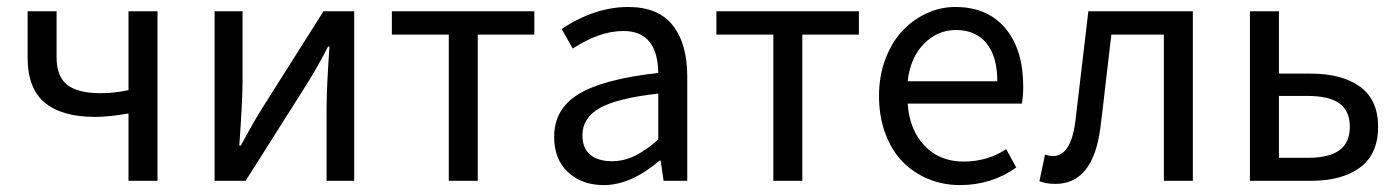

<svg xmlns="http://www.w3.org/2000/svg" viewBox="-20 -518 4009 550"><path d="M348.1 0V-192.9Q291 -183.1 252.9 -183.1Q157.7 -183.1 108.4 -223.9Q59.1 -264.6 59.1 -353V-485.8H142.1V-353Q142.1 -299.3 172.4 -275.1Q202.6 -251 269 -251Q306.6 -251 348.1 -259.8V-485.8H431.2V0Z M594.7 0V-485.8H674.8V-283.2Q674.8 -231.9 665.5 -101.1H669.9Q710 -175.3 732.9 -210.9L906.7 -485.8H994.6V0H915.5V-203.1Q915.5 -266.1 923.8 -384.8H919.9Q887.7 -322.3 856.9 -273.9L683.6 0Z M1265.6 0V-418.9H1102.5V-485.8H1510.7V-418.9H1348.6V0Z M1709.5 12.2Q1647 12.2 1607.2 -24.7Q1567.4 -61.5 1567.4 -126Q1567.4 -206.1 1637.9 -248.8Q1708.5 -291.5 1865.7 -309.1Q1863.8 -429.2 1765.6 -429.2Q1697.8 -429.2 1620.6 -378.9L1588.9 -435.1Q1684.1 -498 1779.8 -498Q1865.7 -498 1907.2 -445.3Q1948.7 -392.6 1948.7 -298.8V0H1880.9L1872.6 -58.1H1869.6Q1787.1 12.2 1709.5 12.2ZM1732.4 -56.2Q1766.6 -56.2 1797.9 -71.3Q1829.1 -86.4 1865.7 -118.2V-250Q1746.1 -236.3 1697.3 -208Q1648.4 -179.7 1648.4 -130.9Q1648.4 -92.3 1671.4 -74.2Q1694.3 -56.2 1732.4 -56.2Z M2195.3 0V-418.9H2032.2V-485.8H2440.4V-418.9H2278.3V0Z M2730 12.2Q2681.2 12.2 2638.9 -5.4Q2596.7 -22.9 2565.4 -54.9Q2534.2 -86.9 2516.1 -135.5Q2498 -184.1 2498 -243.2Q2498 -300.8 2516.6 -349.6Q2535.2 -398.4 2565.7 -430.4Q2596.2 -462.4 2635.3 -480.2Q2674.3 -498 2716.3 -498Q2808.6 -498 2859.9 -437Q2911.1 -376 2911.1 -270Q2911.1 -242.7 2907.2 -221.2H2580.1Q2585.4 -145.5 2628.7 -100.3Q2671.9 -55.2 2740.2 -55.2Q2809.1 -55.2 2862.3 -90.8L2891.1 -38.1Q2820.3 12.2 2730 12.2ZM2580.1 -285.2H2836.9Q2836.9 -356.4 2805.7 -394.3Q2774.4 -432.1 2718.3 -432.1Q2665.5 -432.1 2626.5 -392.3Q2587.4 -352.5 2580.1 -285.2Z M3002.9 8.8Q2976.6 8.8 2957.5 1L2973.6 -75.2Q2986.8 -70.8 2995.6 -70.8Q3047.9 -70.8 3060.5 -170.9Q3066.9 -223.6 3097.7 -485.8H3397V0H3314V-418.9H3163.6Q3158.2 -375.5 3147.9 -285.4Q3137.7 -195.3 3131.8 -149.9Q3110.8 8.8 3002.9 8.8Z M3560.5 0V-485.8H3643.6V-307.1H3734.4Q3824.7 -307.1 3876.2 -269.5Q3927.7 -231.9 3927.7 -154.8Q3927.7 -76.7 3876.2 -38.3Q3824.7 0 3734.4 0ZM3643.6 -65.9H3725.6Q3787.1 -65.9 3816.9 -87.6Q3846.7 -109.4 3846.7 -154.8Q3846.7 -200.2 3817.1 -221.7Q3787.6 -243.2 3725.6 -243.2H3643.6Z"/></svg>

Font: Source Sans Pro
Style: Regular
Weight: 400
Designer: Paul D. Hunt
Foundry: Adobe Systems Incorporated
Version: Version 3.006;hotconv 1.0.111;makeotfexe 2.5.65597